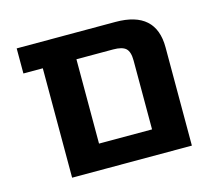

<svg xmlns="http://www.w3.org/2000/svg" viewBox="-81 -619 803 717"><g transform="rotate(-15 320.5 -260.0)"><path d="M449 -363Q449 -397 435 -410Q421 -423 386 -423H244V-97H449ZM244 0H114V-423H39V-520H421Q577 -520 577 -380V0Z"/></g></svg>

Font: Mplus 1p Bold
Style: Bold
Weight: 700
Version: Version 1.061